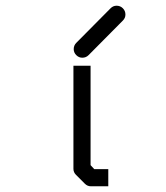

<svg xmlns="http://www.w3.org/2000/svg" viewBox="-20 -701 580 672"><path d="M297 -123 310 -109H359V-49H298Q286 -49 277 -58L246 -89Q237 -98 237 -110V-471H297ZM238 -529Q238 -542 247 -551L367 -672Q376 -681 388 -681Q401 -681 410 -672Q419 -663 419 -650Q419 -638 410 -629L290 -508Q281 -499 268 -499Q256 -499 247 -508Q238 -517 238 -529Z"/></svg>

Font: ibm3270
Style: Regular
Weight: 400
Monospace: yes
Version: Version 2.0.3